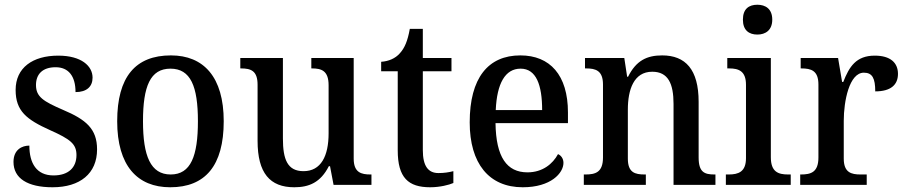

<svg xmlns="http://www.w3.org/2000/svg" viewBox="-20 -781 3827 811"><path d="M202 10C318 10 390 -48 390 -150C390 -237 343 -276 246 -317C163 -353 132 -372 132 -422C132 -467 159 -497 215 -497C269 -497 299 -460 299 -392C346 -392 371 -415 371 -453C371 -502 324 -546 226 -546C118 -546 46 -495 46 -401C46 -312 92 -276 192 -231C277 -193 303 -173 303 -126C303 -74 270 -40 206 -40C134 -40 104 -92 104 -166C73 -166 37 -149 37 -97C37 -28 96 10 202 10Z M699 10C847 10 925 -81 925 -269C925 -456 840 -547 702 -547C552 -547 475 -456 475 -269C475 -81 560 10 699 10ZM701 -44C616 -44 584 -122 584 -269C584 -417 615 -491 700 -491C785 -491 816 -417 816 -269C816 -122 786 -44 701 -44Z M1223 10C1285 10 1334 -10 1369 -79H1374L1389 0H1549V-44H1545C1506 -44 1474 -52 1474 -111V-536H1295V-492H1298C1337 -492 1368 -483 1368 -421V-218C1368 -122 1336 -58 1262 -58C1194 -58 1175 -108 1175 -196V-536H995V-492H998C1040 -492 1068 -482 1068 -423V-186C1068 -50 1120 10 1223 10Z M1797 10C1838 10 1877 0 1895 -8V-58C1875 -53 1856 -50 1832 -50C1789 -50 1766 -79 1766 -147V-480H1887V-536H1766V-659H1711C1702 -608 1689 -578 1669 -556C1650 -534 1621 -522 1590 -520V-480H1660V-146C1660 -30 1705 10 1797 10Z M2188 10C2307 10 2360 -50 2360 -93C2360 -112 2349 -125 2337 -130C2315 -89 2272 -53 2208 -53C2121 -53 2075 -117 2073 -261H2379V-306C2379 -464 2303 -547 2178 -547C2042 -547 1964 -452 1964 -264C1964 -91 2045 10 2188 10ZM2270 -316H2074C2079 -429 2114 -491 2179 -491C2245 -491 2270 -422 2270 -316Z M2446 0H2708V-44H2703C2662 -44 2632 -52 2632 -111V-318C2632 -402 2657 -478 2735 -478C2802 -478 2825 -428 2825 -342V0H3002V-44H2998C2956 -44 2931 -53 2931 -116V-351C2931 -488 2875 -547 2777 -547C2712 -547 2667 -525 2633 -457H2629L2617 -536H2451V-492H2456C2496 -492 2527 -483 2527 -424V-116C2527 -53 2495 -44 2453 -44H2446Z M3179 -635C3213 -635 3242 -653 3242 -698C3242 -744 3213 -761 3179 -761C3144 -761 3118 -744 3118 -698C3118 -653 3144 -635 3179 -635ZM3046 0H3320V-44H3309C3267 -44 3236 -55 3236 -117V-536H3052V-492H3060C3100 -492 3131 -481 3131 -423V-113C3131 -55 3099 -44 3058 -44H3046Z M3360 0H3641V-44H3615C3576 -44 3544 -52 3544 -111V-271C3544 -353 3567 -474 3629 -474C3665 -474 3677 -450 3677 -395C3743 -395 3773 -423 3773 -469C3773 -516 3741 -546 3675 -546C3596 -546 3567 -499 3542 -435H3537L3520 -536H3362V-492H3365C3406 -492 3437 -483 3437 -424V-116C3437 -53 3405 -44 3363 -44H3360Z"/></svg>

Font: Noto Serif Devanagari SemiCondensed Medium
Style: Regular
Weight: 500
Width: 4
Designer: Universal Thirst, Indian Type Foundry and the Monotype Design Team
Foundry: Monotype Imaging Inc.
Version: Version 2.004